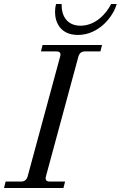

<svg xmlns="http://www.w3.org/2000/svg" viewBox="-30 -936 601 956"><path d="M244 -877C244 -822 273 -762 358 -762C464 -762 535 -856 551 -916H523C500 -868 445 -808 371 -808C301 -808 277 -861 277 -908V-916H249C246 -904 244 -891 244 -877ZM-10 0H286L294 -32H218C200 -32 194 -41 199 -59L360 -653C365 -672 376 -680 394 -680H470L478 -712H182L174 -680H250C268 -680 275 -672 269 -653L108 -59C103 -41 93 -32 74 -32H-2Z"/></svg>

Font: Old Standard
Style: Italic
Weight: 400
Italic angle: -15.2°
Designer: Alexey Kryukov <alexios@thessalonica.org.ru>
Version: Version 2.0